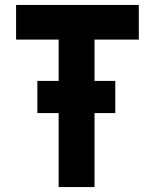

<svg xmlns="http://www.w3.org/2000/svg" viewBox="-20 -756 626 776"><path d="M45 -736H541V-596H362V0H217V-596H45ZM131 -429H446V-299H131Z"/></svg>

Font: Josefin Sans Thin
Style: Bold
Weight: 700
Version: Version 2.000